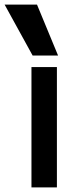

<svg xmlns="http://www.w3.org/2000/svg" viewBox="-51 -810 351 830"><path d="M85 0V-520H195V0ZM90 -570 -31 -790H109L200 -570Z"/></svg>

Font: M PLUS 2 Thin Medium
Style: Regular
Weight: 500
Version: Version 1.001